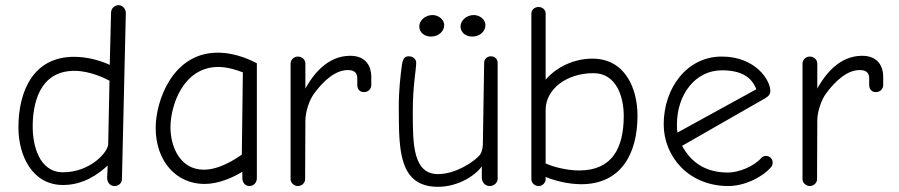

<svg xmlns="http://www.w3.org/2000/svg" viewBox="-20 -717 3464 740"><path d="M465 -667C465 -683 452 -697 437 -697C421 -697 408 -684 408 -668L403 -467C370 -482 321 -498 265 -498C110 -498 51 -368 51 -226C51 -116 105 -4 223 -4C302 -4 359 -46 395 -79L393 -34C392 -17 402 0 421 0C437 0 450 -11 450 -27ZM106 -229C106 -316 131 -444 267 -444C326 -444 383 -416 402 -406L397 -161C396 -130 327 -53 223 -53C131 -53 106 -156 106 -229Z M970 -473C955 -481 893 -514 819 -514C645 -514 580 -328 580 -224C580 -95 660 -8 768 -8C823 -8 878 -33 914 -55V-32C914 -15 923 0 942 0C958 0 970 -14 970 -30ZM912 -121C889 -105 827 -63 766 -63C671 -63 637 -156 637 -226C637 -309 685 -459 822 -459C856 -459 897 -446 916 -438Z M1411 -422C1411 -458 1393 -502 1330 -502C1242 -502 1187 -430 1157 -376V-472C1157 -487 1144 -499 1128 -499C1113 -499 1100 -487 1100 -472V-26C1100 -12 1114 0 1128 0C1143 0 1156 -12 1156 -26L1157 -253C1157 -285 1172 -332 1191 -357C1228 -407 1273 -447 1321 -447C1350 -447 1357 -432 1357 -415V-390C1357 -377 1363 -362 1383 -362C1399 -362 1411 -374 1411 -389Z M1898 -475C1898 -490 1886 -500 1872 -500C1858 -500 1846 -490 1846 -475L1841 -161C1841 -161 1841 -133 1828 -118C1807 -94 1737 -46 1668 -46C1572.8 -46 1571 -160.6 1571 -277.8C1571 -282.5 1571 -287.3 1571 -292C1571 -385.4 1584.1 -449.8 1584.1 -475.5C1584.1 -489.7 1570.5 -500 1556 -500C1542 -500 1533 -495 1529 -466C1524.3 -430.2 1516.9 -374.9 1516.9 -304.2C1516.9 -299.8 1516.9 -295.4 1517 -291C1518 -143 1516 3 1668 3C1745 3 1812 -40 1837 -76V-33C1837 -15 1849 0 1868 0C1884 0 1898 -13 1898 -28ZM1692 -620C1692 -642 1670 -659 1647 -659C1619 -659 1596 -638 1596 -615C1596 -592 1616 -576 1641 -576C1670 -576 1692 -596 1692 -620ZM1851 -620C1851 -642 1829 -659 1806 -659C1778 -659 1755 -638 1755 -615C1755 -592 1775 -576 1800 -576C1829 -576 1851 -596 1851 -620Z M2263 -491C2194 -491 2126 -460 2083 -410V-665C2083 -680 2070 -690 2056 -690C2041 -690 2028 -680 2028 -665V-26C2028 -12 2041 0 2056 0C2071 0 2083 -13 2083 -26V-35C2114 -22 2168 -7 2220 -7C2374 -7 2437 -125 2437 -271C2437 -374 2391 -491 2263 -491ZM2212 -60C2155 -60 2100 -79 2083 -87V-294C2083 -372 2162 -435 2267 -435C2358 -435 2384 -340 2384 -271C2384 -144 2338 -60 2212 -60Z M2958 -90C2958 -105 2947 -116 2932 -116C2925 -116 2918 -113 2914 -108C2887 -77 2829 -52 2786 -52C2705 -52 2646 -86 2609 -155L2927 -337C2943 -346 2949 -355 2949 -366C2949 -409 2891 -499 2762 -499C2626 -499 2538 -376 2538 -238C2538 -114 2634 0 2787 0C2848 0 2916 -32 2951 -72C2955 -76 2958 -83 2958 -90ZM2762 -446C2837 -446 2877 -420 2895 -373L2591 -206C2589 -217 2589 -226 2589 -237C2589 -353 2660 -446 2762 -446Z M3384 -422C3384 -458 3366 -502 3303 -502C3215 -502 3160 -430 3130 -376V-472C3130 -487 3117 -499 3101 -499C3086 -499 3073 -487 3073 -472V-26C3073 -12 3087 0 3101 0C3116 0 3129 -12 3129 -26L3130 -253C3130 -285 3145 -332 3164 -357C3201 -407 3246 -447 3294 -447C3323 -447 3330 -432 3330 -415V-390C3330 -377 3336 -362 3356 -362C3372 -362 3384 -374 3384 -389Z"/></svg>

Font: Comic Neue
Style: Normal
Weight: 400
Designer: Craig Rozynski
Foundry: Craig Rozynski
Version: Version 2.003